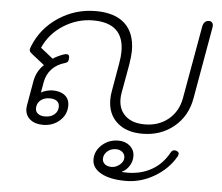

<svg xmlns="http://www.w3.org/2000/svg" viewBox="-56 -648 1117 967"><g transform="rotate(5 502.0 -164.5)"><path d="M84 -65Q84 -71 86 -83L107 -203Q116 -256 153 -290L91 -339Q82 -346 78.5 -350.5Q75 -355 75 -361Q75 -364 79 -376Q116 -471 201.5 -527.5Q287 -584 390 -584Q487 -584 537.5 -537Q588 -490 588 -401Q588 -375 581 -331L555 -186Q552 -170 552 -154Q552 -100 587 -68.5Q622 -37 684 -37Q755 -37 804 -77.5Q853 -118 865 -186L930 -552Q936 -584 962 -584Q972 -584 977.5 -578Q983 -572 983 -562Q983 -556 982 -552L918 -189Q902 -98 835.5 -43.5Q769 11 676 11Q595 11 548 -31.5Q501 -74 501 -147Q501 -169 505 -189L530 -333Q536 -366 536 -393Q536 -536 381 -536Q301 -536 231.5 -492Q162 -448 131 -376L194 -326Q203 -333 221 -341.5Q239 -350 253 -354Q257 -355 263 -355Q276 -355 276 -339Q276 -325 272.5 -319Q269 -313 258 -310Q218 -299 192 -271.5Q166 -244 159 -203L150 -151Q160 -158 177.5 -162.5Q195 -167 209 -167Q248 -167 270.5 -148.5Q293 -130 293 -98Q293 -52 258.5 -21Q224 10 174 10Q133 10 108.5 -10.5Q84 -31 84 -65ZM246 -88Q246 -106 233.5 -116Q221 -126 197 -126Q168 -126 150 -110.5Q132 -95 132 -70Q132 -53 145 -43Q158 -33 181 -33Q210 -33 228 -48.5Q246 -64 246 -88ZM443 161Q443 118 477.5 87Q512 56 560 56Q596 56 619 76.5Q642 97 642 129Q642 155 627.5 177.5Q613 200 592 210L591 212Q600 213 617 213Q687 213 741 182.5Q795 152 827 93Q834 80 846 80Q850 80 856 82Q868 87 868 96Q868 103 863 111Q826 175 757.5 215Q689 255 614 255Q534 255 488.5 229.5Q443 204 443 161ZM597 139Q597 122 584 111Q571 100 552 100Q526 100 508 116Q490 132 490 154Q490 170 502.5 180.5Q515 191 536 191Q559 191 578 175Q597 159 597 139Z"/></g></svg>

Font: Kodchasan ExtraLight
Style: Italic
Weight: 275
Italic angle: -10°
Version: Version 1.000; ttfautohint (v1.6)